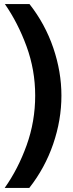

<svg xmlns="http://www.w3.org/2000/svg" viewBox="-20 -780 359 944"><path d="M4 -760H125Q202 -662 242 -544.5Q282 -427 282 -310Q282 -190 241.5 -72Q201 46 124 144H3Q69 51 111 -66Q153 -183 153 -310Q153 -436 110.5 -552Q68 -668 4 -760Z"/></svg>

Font: SUSE Thin
Style: Bold
Weight: 700
Version: Version 1.000